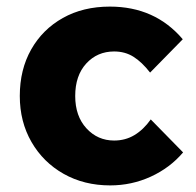

<svg xmlns="http://www.w3.org/2000/svg" viewBox="-20 -546 593 582"><path d="M437 -184 535 -84Q495 -37 437 -10.5Q379 16 314 16Q235 16 173 -19Q111 -54 75.5 -115.5Q40 -177 40 -255Q40 -335 74.5 -396Q109 -457 170.5 -491.5Q232 -526 313 -526Q450 -526 534 -427L435 -326Q410 -358 384.5 -374Q359 -390 326 -390Q275 -390 241.5 -353.5Q208 -317 208 -255Q208 -194 242 -157Q276 -120 326 -120Q360 -120 387.5 -136.5Q415 -153 437 -184Z"/></svg>

Font: Wix Madefor Text ExtraBold
Style: Regular
Weight: 800
Designer: Dalton Maag Ltd
Foundry: Dalton Maag Ltd
Version: Version 3.100